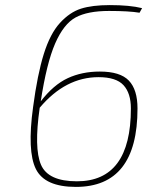

<svg xmlns="http://www.w3.org/2000/svg" viewBox="-20 -722 660 754"><path d="M408 -679Q324 -679 277 -653.5Q230 -628 196.5 -551Q163 -474 140 -324Q190 -389 246 -415Q302 -441 372 -441Q452 -441 486 -405.5Q520 -370 520 -296Q520 12 278 12Q156 12 121 -58Q86 -128 110 -302Q127 -430 152 -510Q177 -590 215.5 -632Q254 -674 298 -688Q342 -702 411 -702Q490 -702 538 -690L528 -672Q487 -679 408 -679ZM367 -419Q237 -419 136 -299Q113 -140 141 -75Q169 -10 282 -10Q494 -10 494 -296Q494 -356 465 -387.5Q436 -419 367 -419Z"/></svg>

Font: Ezarion Thin
Style: Italic
Weight: 250
Italic angle: -8°
Designer: Natanael Gama
Version: Version 1.001;PS 001.001;hotconv 1.0.70;makeotf.lib2.5.58329